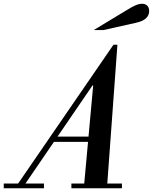

<svg xmlns="http://www.w3.org/2000/svg" viewBox="-111 -1002 814 1022"><path d="M-18 -20 493 -764 384 -551 21 -20ZM-91 0V-25H123V0ZM269 0V-25H538V0ZM165 -247V-275H434V-247ZM336 -10 385 -547H381L493 -764H514L459 -10ZM388 -842 560 -946Q592 -966 611 -974Q630 -982 645 -982Q662 -982 672.5 -972Q683 -962 683 -943Q683 -921 666.5 -905Q650 -889 614 -881L440 -842Z"/></svg>

Font: Libre Bodoni
Style: Italic
Weight: 400
Italic angle: -13°
Designer: Pablo Impallari, Rodrigo Fuenzalida
Foundry: Impallari Type
Version: Version 2.005;gftools[0.9.23]